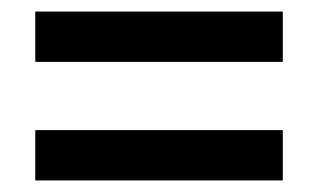

<svg xmlns="http://www.w3.org/2000/svg" viewBox="-20 -518 551 332"><path d="M41 -411H469V-498H41ZM41 -206H469V-293H41Z"/></svg>

Font: Noto Sans UI SemiCondensed Medium
Style: Regular
Weight: 500
Width: 4
Designer: Monotype Design Team
Foundry: Monotype Imaging Inc.
Version: Version 1.901